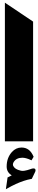

<svg xmlns="http://www.w3.org/2000/svg" viewBox="-20 -1057 286 1436"><path d="M241.7 231 217.8 280.8 214.4 281.2Q187 286.1 158.2 295.7Q129.4 305.2 98.6 319.1Q67.9 333 35.6 351.6L23.9 358.4L36.6 270L40 268.6L45.9 265.6L52.2 262.7Q53.7 261.7 55.2 261Q56.6 260.3 58.1 259.3Q61 257.8 64.5 256.3L67.9 254.4L64.5 252.4Q29.8 229.5 29.8 188.5Q29.8 155.8 39.6 128.9Q49.3 102.1 68.8 80.1Q99.1 46.4 141.1 46.4Q202.1 46.4 230 112.3L231.4 115.7L215.8 142.1L210 139.6Q191.4 130.9 175.5 126.7Q159.7 122.6 147 122.6Q103 123 83.5 153.3Q82.5 155.3 81.3 157.2Q80.1 159.2 79.3 161.1Q78.6 163.1 78.1 164.6Q76.2 169.9 76.7 174.8L78.6 183.6Q84.5 195.8 98.1 205.1Q111.8 213.9 134.3 219.2Q138.2 220.2 143.1 220.7Q147.9 221.2 153.3 220.9Q158.7 220.7 164.6 219.7Q173.8 218.3 184.3 215.3Q194.8 212.4 206.1 208.5Q229 199.7 238.8 204.1Q241.7 205.6 243.4 208Q245.1 210.4 245.6 212.9Q246.1 215.8 245.6 219.2Q245.1 222.7 244.1 225.1Q243.7 226.6 243.2 228Q242.7 229.5 241.7 231ZM16.6 -1037.1 227.5 -895.5V0H16.6Z"/></svg>

Font: DimaBanoo
Style: Bold
Weight: 800
Designer: R.Balvardi
Foundry: R.Balvardi
Version: Version 1.0.0-alpha3